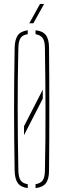

<svg xmlns="http://www.w3.org/2000/svg" viewBox="-20 -959 324 983"><path d="M103 -267V-313L199 -500V-454ZM122 4Q86.5 -0.5 71.2 -21.5Q56 -42.5 55 -85Q53.5 -169.5 52.8 -246.8Q52 -324 52 -399.5Q52 -475 52.8 -552.2Q53.5 -629.5 55 -714Q56 -757 71.2 -778.2Q86.5 -799.5 122 -804V-784Q96 -780.5 85.5 -764.5Q75 -748.5 74 -714Q72 -631.5 71.2 -555Q70.5 -478.5 70.5 -403Q70.5 -327.5 71.5 -249.2Q72.5 -171 74 -85Q75 -51.5 85.5 -35.8Q96 -20 122 -16ZM162 4V-16Q188 -20 198.8 -35.8Q209.5 -51.5 210 -85Q212 -171 212.5 -249.2Q213 -327.5 213 -403Q213 -478.5 212 -555Q211 -631.5 210 -714Q209.5 -748.5 198.5 -764Q187.5 -779.5 162 -784V-804Q199 -800.5 215 -779Q231 -757.5 231 -714Q232 -629.5 232.2 -552.2Q232.5 -475 232.5 -399.5Q232.5 -324 232.2 -246.8Q232 -169.5 231 -85Q231 -42.5 215 -21.2Q199 0 162 4ZM130 -840 185 -939H206L151 -840Z"/></svg>

Font: Big Shoulders Stencil Display Thin Thin
Style: Regular
Weight: 250
Version: Version 2.001